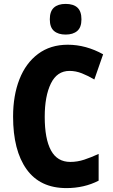

<svg xmlns="http://www.w3.org/2000/svg" viewBox="-20 -1019 577 983"><path d="M336 -656Q272 -656 240.5 -591.5Q209 -527 209 -421Q209 -308 241 -249Q273 -190 340 -190Q376 -190 411 -201.5Q446 -213 485 -231V-94Q411 -56 320 -56Q185 -56 116 -152.5Q47 -249 47 -422Q47 -530 79.5 -613Q112 -696 175 -743Q238 -790 327 -790Q374 -790 419.5 -777.5Q465 -765 508 -741L463 -612Q431 -631 399.5 -643.5Q368 -656 336 -656ZM316 -999Q356 -999 376.5 -980Q397 -961 397 -920Q397 -879 375.5 -860.5Q354 -842 316 -842Q278 -842 256.5 -860.5Q235 -879 235 -920Q235 -961 256 -980Q277 -999 316 -999Z"/></svg>

Font: Noto Sans Malayalam UI Condensed ExtraBold
Style: Regular
Weight: 800
Width: 3
Designer: Jelle Bosma - Monotype Design Team
Foundry: Monotype Imaging Inc.
Version: Version 2.104; ttfautohint (v1.8.4.7-5d5b)